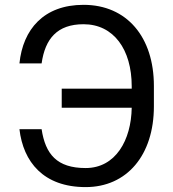

<svg xmlns="http://www.w3.org/2000/svg" viewBox="-20 -757 710 787"><path d="M59.7 -227.3C75.3 -93.8 157.7 9.9 331 9.9C500 9.9 610.8 -120.7 610.8 -321V-404.8C610.8 -605.1 500 -737.2 322.4 -737.2C159.1 -737.2 73.9 -636.4 59.7 -497.2H150.6C164.8 -598 214.5 -657.7 322.4 -657.7C446 -657.7 519.9 -554 519.9 -403.4V-393.5H233V-315.3H519.9C517.8 -182.2 453.8 -68.2 331 -68.2C213.1 -68.2 166.2 -125 150.6 -227.3Z"/></svg>

Font: Karasuma Gothic
Style: Regular
Weight: 400
Designer: Rasmus Andersson, Ryoko Nishizuka
Foundry: Genbu
Version: Version 1.00